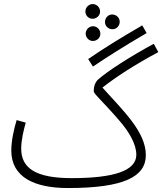

<svg xmlns="http://www.w3.org/2000/svg" viewBox="-20 -928 819 969"><path d="M467 -839C485 -849 490 -872 480 -889C469 -907 446 -913 429 -902C411 -891 406 -868 416 -851C427 -833 450 -828 467 -839ZM567 -786C584 -797 589 -820 579 -837C568 -854 545 -860 528 -850C510 -839 505 -815 515 -798C526 -781 549 -775 567 -786ZM449 -592C525 -643 605 -694 720 -761L698 -800C583 -733 502 -683 425 -630ZM469 -727C486 -737 492 -760 481 -777C471 -795 448 -801 430 -790C413 -779 407 -756 418 -739C429 -721 451 -716 469 -727ZM323 21C605 21 716 -36 716 -145C716 -262 604 -367 497 -486C563 -538 656 -599 779 -665L756 -707C640 -644 523 -570 472 -524C460 -511 453 -492 453 -468C453 -454 489 -427 580 -322C632 -263 668 -200 668 -147C668 -65 552 -29 342 -29C162 -29 87 -78 87 -178C87 -221 100 -275 110 -309L64 -322C50 -276 37 -217 37 -168C37 -33 155 21 323 21Z"/></svg>

Font: Noto Sans Arabic Cond Light
Style: Regular
Weight: 300
Width: 3
Designer: Monotype Design Team, Nadine Chahine, Nizar Qandah and Khaled Hosny
Foundry: Monotype Imaging Inc.
Version: Version 2.012